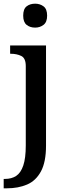

<svg xmlns="http://www.w3.org/2000/svg" viewBox="-34 -783 366 1043"><path d="M157 -633Q129 -633 110.5 -648Q92 -663 92 -698Q92 -734 110.5 -748.5Q129 -763 157 -763Q183 -763 202.5 -748.5Q222 -734 222 -698Q222 -663 202.5 -648Q183 -633 157 -633ZM-14 240V189H-7Q29 189 54 172.5Q79 156 92.5 116Q106 76 106 7V-424Q106 -467 81.5 -479Q57 -491 24 -491H21V-536H216V8Q216 97 188.5 148Q161 199 113 219.5Q65 240 3 240Z"/></svg>

Font: Noto Serif Tamil Medium
Style: Regular
Weight: 500
Designer: Indian Type Foundry, Tom Grace, and the Monotype Design Team
Foundry: Monotype Imaging Inc.
Version: Version 2.004; ttfautohint (v1.8.4.7-5d5b)